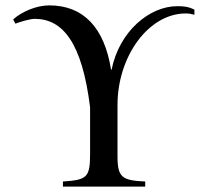

<svg xmlns="http://www.w3.org/2000/svg" viewBox="-20 -694 762 714"><path d="M703 -658C680 -670 661 -671 639 -671C537 -671 424 -579 395 -435H393C368 -592 290 -674 163 -674C117 -674 63 -652 29 -622L37 -606C56 -613 92 -624 110 -624C213 -623 285 -537 315 -295V-123C315 -34 304 -25 214 -19V0H520V-19C436 -23 417 -33 417 -111V-304C417 -484 532 -644 671 -644C682 -644 693 -642 703 -639Z"/></svg>

Font: STIXGeneral
Style: Regular
Weight: 400
Designer: MicroPress Inc., with final additions and corrections provided by Coen Hoffman, Elsevier (retired)
Version: Version 1.1.0